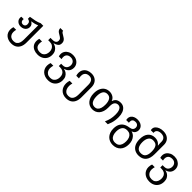

<svg xmlns="http://www.w3.org/2000/svg" viewBox="337 -2402 4284 4284"><g transform="rotate(45 2479.0 -260.0)"><path d="M308 250Q257 250 214.5 235Q172 220 141 193Q110 166 93.5 127.5Q77 89 77 43Q77 14 81 -6.5Q85 -27 92 -44H176Q171 -28 168 -7.5Q165 13 165 35Q165 74 180.5 106Q196 138 228 157.5Q260 177 308 177Q360 177 391.5 154Q423 131 437.5 89Q452 47 452 -10V-463Q414 -446 370 -434Q326 -422 280 -416V-413Q309 -400 329.5 -372.5Q350 -345 350 -306Q350 -264 329.5 -232.5Q309 -201 273.5 -183.5Q238 -166 194 -166Q129 -166 87.5 -203.5Q46 -241 46 -296Q46 -305 47 -314.5Q48 -324 51 -333H126Q125 -326 124 -319Q123 -312 123 -306Q123 -274 142.5 -254Q162 -234 194 -234Q229 -234 248.5 -255.5Q268 -277 268 -309Q268 -354 246.5 -376.5Q225 -399 187 -404V-467Q262 -477 332 -492.5Q402 -508 459 -536H540V-6Q540 75 512.5 132.5Q485 190 433.5 220Q382 250 308 250Z M902 10Q835 10 782.5 -13Q730 -36 700 -81Q670 -126 670 -193Q670 -215 674.5 -235.5Q679 -256 683 -268H767Q763 -255 760.5 -235.5Q758 -216 758 -193Q758 -151 775 -122Q792 -93 824.5 -78Q857 -63 902 -63Q952 -63 985 -85Q1018 -107 1034 -144.5Q1050 -182 1050 -226Q1050 -268 1033.5 -304.5Q1017 -341 981.5 -363.5Q946 -386 889 -386H844V-459H900Q943 -459 969 -469.5Q995 -480 1007.5 -499.5Q1020 -519 1020 -545Q1020 -584 997 -605Q974 -626 945 -642Q921 -656 897.5 -671Q874 -686 859 -709.5Q844 -733 844 -770H932Q932 -744 955.5 -727Q979 -710 1010 -693Q1035 -680 1058 -662.5Q1081 -645 1096 -620Q1111 -595 1111 -557Q1111 -496 1073.5 -467Q1036 -438 980 -424V-420Q1018 -413 1055 -389.5Q1092 -366 1116.5 -323.5Q1141 -281 1141 -216Q1141 -150 1111.5 -99Q1082 -48 1028 -19Q974 10 902 10Z M1467 250Q1412 250 1367.5 233.5Q1323 217 1291.5 188Q1260 159 1243 119Q1226 79 1226 33Q1226 4 1231.5 -21.5Q1237 -47 1244 -64H1328Q1323 -48 1318.5 -22.5Q1314 3 1314 25Q1314 64 1330 98.5Q1346 133 1380 155Q1414 177 1467 177Q1518 177 1551 154.5Q1584 132 1600 94Q1616 56 1616 10Q1616 -35 1599.5 -70.5Q1583 -106 1548 -126Q1513 -146 1459 -146H1420V-219H1466Q1537 -219 1568 -258.5Q1599 -298 1599 -352Q1599 -385 1584.5 -412.5Q1570 -440 1542 -456.5Q1514 -473 1473 -473Q1431 -473 1403 -458.5Q1375 -444 1360.5 -418Q1346 -392 1346 -355Q1346 -342 1348 -328Q1350 -314 1354 -298H1268Q1263 -315 1260.5 -331Q1258 -347 1258 -362Q1258 -415 1285.5 -456.5Q1313 -498 1361.5 -522Q1410 -546 1473 -546Q1536 -546 1584.5 -521Q1633 -496 1660 -453.5Q1687 -411 1687 -358Q1687 -288 1648.5 -243.5Q1610 -199 1547 -185V-181Q1589 -175 1625.5 -151Q1662 -127 1684.5 -86Q1707 -45 1707 14Q1707 85 1677 138.5Q1647 192 1593.5 221Q1540 250 1467 250Z M2038 250Q1987 250 1944.5 233.5Q1902 217 1871 185.5Q1840 154 1823.5 110.5Q1807 67 1807 13Q1807 -16 1812.5 -41.5Q1818 -67 1825 -84H1909Q1904 -68 1899.5 -42.5Q1895 -17 1895 5Q1895 54 1910.5 93Q1926 132 1958 154.5Q1990 177 2038 177Q2090 177 2121.5 154Q2153 131 2167.5 89Q2182 47 2182 -10V-314Q2182 -390 2151 -431.5Q2120 -473 2055 -473Q2016 -473 1986.5 -458Q1957 -443 1940.5 -414.5Q1924 -386 1924 -343Q1924 -321 1926.5 -301.5Q1929 -282 1933 -268H1849Q1845 -280 1840.5 -300.5Q1836 -321 1836 -343Q1836 -410 1865.5 -455Q1895 -500 1944.5 -523Q1994 -546 2055 -546Q2120 -546 2168.5 -519Q2217 -492 2243.5 -441.5Q2270 -391 2270 -318V-6Q2270 75 2242.5 132.5Q2215 190 2163.5 220Q2112 250 2038 250Z M2627 10Q2579 10 2537.5 -8.5Q2496 -27 2465.5 -63Q2435 -99 2417.5 -150.5Q2400 -202 2400 -269Q2400 -358 2428.5 -419.5Q2457 -481 2508 -513.5Q2559 -546 2628 -546Q2684 -546 2733.5 -518Q2783 -490 2804 -433H2810Q2822 -471 2844 -496Q2866 -521 2899 -533.5Q2932 -546 2977 -546Q3040 -546 3083 -512.5Q3126 -479 3148.5 -420.5Q3171 -362 3171 -286Q3171 -229 3164.5 -181.5Q3158 -134 3144.5 -90.5Q3131 -47 3110 0H3020Q3052 -71 3066.5 -134.5Q3081 -198 3081 -277Q3081 -342 3067.5 -385.5Q3054 -429 3029 -451Q3004 -473 2969 -473Q2918 -473 2887 -436.5Q2856 -400 2856 -323V-269Q2856 -202 2839.5 -150.5Q2823 -99 2793 -63Q2763 -27 2721 -8.5Q2679 10 2627 10ZM2629 -63Q2676 -63 2706 -88Q2736 -113 2750.5 -159.5Q2765 -206 2765 -269Q2765 -364 2732 -418Q2699 -472 2628 -472Q2557 -472 2524 -418Q2491 -364 2491 -269Q2491 -206 2505.5 -159.5Q2520 -113 2551 -88Q2582 -63 2629 -63Z M3512 250Q3459 250 3414 231.5Q3369 213 3336 178.5Q3303 144 3284.5 94Q3266 44 3266 -19Q3266 -103 3294.5 -159.5Q3323 -216 3375 -248Q3427 -280 3499 -289Q3557 -297 3582 -323Q3607 -349 3607 -388Q3607 -427 3582 -451.5Q3557 -476 3511 -476Q3465 -476 3441 -453Q3417 -430 3417 -390Q3417 -383 3418.5 -374.5Q3420 -366 3421 -357H3335Q3332 -369 3330.5 -381Q3329 -393 3329 -404Q3329 -446 3351.5 -478Q3374 -510 3415 -528Q3456 -546 3511 -546Q3565 -546 3606.5 -527Q3648 -508 3671.5 -474Q3695 -440 3695 -396Q3695 -350 3672 -315.5Q3649 -281 3600 -266V-263Q3657 -247 3692.5 -210.5Q3728 -174 3745 -124.5Q3762 -75 3762 -19Q3762 44 3744.5 94Q3727 144 3694.5 178.5Q3662 213 3616 231.5Q3570 250 3512 250ZM3514 177Q3568 177 3603 152.5Q3638 128 3654.5 83.5Q3671 39 3671 -19Q3671 -78 3654 -121Q3637 -164 3602.5 -188Q3568 -212 3513 -212Q3431 -212 3394 -159.5Q3357 -107 3357 -19Q3357 39 3373.5 83.5Q3390 128 3425 152.5Q3460 177 3514 177Z M4085 10Q4015 10 3961 -21Q3907 -52 3877 -113.5Q3847 -175 3847 -267Q3847 -398 3907.5 -467Q3968 -536 4068 -536Q4110 -536 4141 -525.5Q4172 -515 4195 -497Q4218 -479 4234 -457H4240Q4239 -468 4236.5 -488.5Q4234 -509 4234 -525V-571Q4234 -608 4220 -637Q4206 -666 4175.5 -683Q4145 -700 4096 -700Q4058 -700 4029 -688.5Q4000 -677 3983.5 -656.5Q3967 -636 3967 -609Q3967 -603 3967.5 -597Q3968 -591 3969 -585H3884Q3881 -595 3880 -604Q3879 -613 3879 -621Q3879 -665 3908 -698.5Q3937 -732 3986.5 -751Q4036 -770 4096 -770Q4167 -770 4217.5 -744Q4268 -718 4295 -671.5Q4322 -625 4322 -563V-267Q4322 -129 4261 -59.5Q4200 10 4085 10ZM4085 -63Q4167 -63 4201 -114Q4235 -165 4235 -250V-266Q4235 -358 4202 -410.5Q4169 -463 4080 -463Q4009 -463 3973.5 -408Q3938 -353 3938 -265Q3938 -169 3974 -116Q4010 -63 4085 -63Z M4668 250Q4613 250 4568.5 233.5Q4524 217 4492.5 188Q4461 159 4444 119Q4427 79 4427 33Q4427 4 4432.5 -21.5Q4438 -47 4445 -64H4529Q4524 -48 4519.5 -22.5Q4515 3 4515 25Q4515 64 4531 98.5Q4547 133 4581 155Q4615 177 4668 177Q4719 177 4752 154.5Q4785 132 4801 94Q4817 56 4817 10Q4817 -35 4800.5 -70.5Q4784 -106 4749 -126Q4714 -146 4660 -146H4621V-219H4667Q4738 -219 4769 -258.5Q4800 -298 4800 -352Q4800 -385 4785.5 -412.5Q4771 -440 4743 -456.5Q4715 -473 4674 -473Q4632 -473 4604 -458.5Q4576 -444 4561.5 -418Q4547 -392 4547 -355Q4547 -342 4549 -328Q4551 -314 4555 -298H4469Q4464 -315 4461.5 -331Q4459 -347 4459 -362Q4459 -415 4486.5 -456.5Q4514 -498 4562.5 -522Q4611 -546 4674 -546Q4737 -546 4785.5 -521Q4834 -496 4861 -453.5Q4888 -411 4888 -358Q4888 -288 4849.5 -243.5Q4811 -199 4748 -185V-181Q4790 -175 4826.5 -151Q4863 -127 4885.5 -86Q4908 -45 4908 14Q4908 85 4878 138.5Q4848 192 4794.5 221Q4741 250 4668 250Z"/></g></svg>

Font: Noto Sans Georgian
Style: Regular
Weight: 400
Designer: Monotype Design Team, Akaki Razmadze
Foundry: Google LLC
Version: Version 2.002